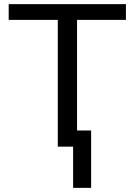

<svg xmlns="http://www.w3.org/2000/svg" viewBox="-20 -708 651 927"><path d="M352 -612V-78H420V199H333V0H259V-612H22V-688H588V-612Z"/></svg>

Font: Libra Sans
Style: Regular
Weight: 400
Foundry: Context Ltd
Version: Version 1.000; ttfautohint (v1.3)